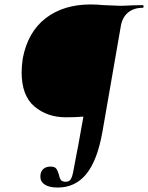

<svg xmlns="http://www.w3.org/2000/svg" viewBox="-20 -648 664 861"><path d="M161 144Q161 122 173.5 110.5Q186 99 206 99Q225 99 232 108Q239 117 244 135Q247 151 253 159Q259 167 275 167Q289 167 296 157.5Q303 148 308 124Q313 100 325 34Q328 22 329.5 11.5Q331 1 333 -8L354 -125Q318 -122 275 -122Q192 -122 134.5 -170.5Q77 -219 77 -324Q77 -349 82 -386Q105 -505 185 -566.5Q265 -628 386 -628Q414 -628 445 -625Q511 -622 519 -622Q538 -622 572 -624L619 -625Q624 -625 624 -619Q624 -613 619 -613Q580 -613 554.5 -592Q529 -571 522 -532L439 -55Q416 73 366.5 133Q317 193 239 193Q201 193 181 180Q161 167 161 144Z"/></svg>

Font: Cormorant Infant
Style: Bold Italic
Weight: 700
Italic angle: -10°
Designer: Christian Thalmann (Catharsis Fonts)
Foundry: Catharsis Fonts
Version: Version 4.000